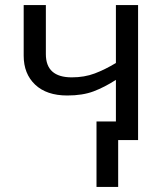

<svg xmlns="http://www.w3.org/2000/svg" viewBox="-20 -556 653 762"><path d="M528 -536V0H449V186H363V-74H440V-239Q395 -210 351.5 -193.5Q308 -177 247 -177Q165 -177 119.5 -220Q74 -263 74 -335V-536H162V-341Q162 -249 265 -249Q315 -249 356 -264.5Q397 -280 440 -306V-536Z"/></svg>

Font: Noto Sans Historical
Style: Regular
Weight: 400
Designer: Monotype Design Team
Foundry: Monotype Imaging Inc.
Version: Version 2.013; ttfautohint (v1.8.4.7-5d5b)